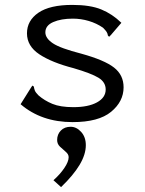

<svg xmlns="http://www.w3.org/2000/svg" viewBox="-20 -488 590 783"><path d="M276 10Q149 10 64 -63L106 -130L112 -139L118 -135Q119 -127 122 -119Q125 -111 137 -99Q161 -78 193.5 -64.5Q226 -51 279 -51Q340 -51 375.5 -70.5Q411 -90 411 -123Q411 -153 381.5 -171Q352 -189 280 -210Q191 -233 140.5 -266.5Q90 -300 90 -352Q90 -404 136.5 -436Q183 -468 275 -468Q348 -468 393 -449.5Q438 -431 475 -395L432 -345L425 -338L420 -343Q419 -351 415 -357.5Q411 -364 400 -375Q374 -393 342 -402.5Q310 -412 277 -412Q229 -412 197 -398Q165 -384 165 -356Q165 -332 195.5 -311.5Q226 -291 312 -269Q406 -243 445 -212.5Q484 -182 484 -132Q484 -74 433 -32Q382 10 276 10ZM229 275 198 247Q225 223 242.5 197Q260 171 260 153Q260 141 248 131Q236 121 224.5 110Q213 99 213 83Q213 60 228 44.5Q243 29 268 29Q292 29 311 50Q330 71 330 104Q330 142 304.5 184.5Q279 227 229 275Z"/></svg>

Font: Inconsolata SemiExpanded
Style: Regular
Weight: 400
Width: 6
Monospace: yes
Designer: Raph Levien, Cyreal, Brenton Simpson
Foundry: Raph Levien, Cyreal, Google
Version: Version 3.000; ttfautohint (v1.8.2.53-6de2)